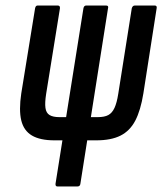

<svg xmlns="http://www.w3.org/2000/svg" viewBox="-20 -675 587 695"><path d="M177 -167Q125 -167 95.5 -184.5Q66 -202 57 -239Q48 -276 57 -337L107 -645Q109 -655 116 -655H189Q198 -655 197 -645L147 -335Q142 -303 144.5 -284.5Q147 -266 159.5 -258.5Q172 -251 195 -251H334Q358 -251 372 -258.5Q386 -266 394.5 -284.5Q403 -303 408 -335L457 -645Q460 -655 468 -655H540Q549 -655 547 -645L499 -337Q489 -275 469.5 -238Q450 -201 416 -184Q382 -167 329 -167ZM188 0Q180 0 181 -10L282 -645Q284 -655 292 -655H364Q374 -655 371 -645L271 -10Q270 0 260 0Z"/></svg>

Font: Sofia Sans Extra Condensed SemiBold
Style: Italic
Weight: 600
Italic angle: -9°
Designer: Botio Nikoltchev, Ani Petrova
Foundry: lettersoup
Version: Version 4.101